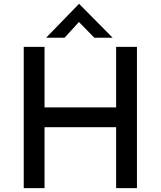

<svg xmlns="http://www.w3.org/2000/svg" viewBox="-20 -967 826 987"><path d="M684 -726V0H577V-313H209V0H102V-726H209V-415H577V-726ZM465 -773 374 -866 403 -873 312 -773H217L386 -947H387L559 -773Z"/></svg>

Font: Josefin Sans Thin Medium
Style: Regular
Weight: 500
Version: Version 2.000